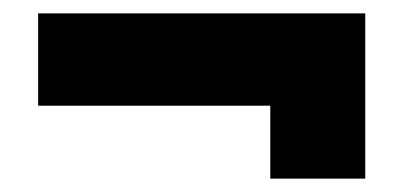

<svg xmlns="http://www.w3.org/2000/svg" viewBox="-20 -353 604 287"><path d="M384 -86V-195H37V-333H526V-86Z"/></svg>

Font: MuseoModerno Thin ExtraBold
Style: Regular
Weight: 800
Version: Version 1.002